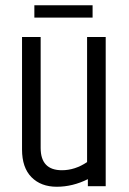

<svg xmlns="http://www.w3.org/2000/svg" viewBox="-20 -710 492 732"><path d="M111 -690H333V-643H111ZM216 -61Q266 -61 312 -92V-569H383V0H315V-27Q257 2 196.5 2Q136 2 100 -34.5Q64 -71 64 -140V-569H135V-146Q135 -61 216 -61Z"/></svg>

Font: Khand
Style: Regular
Weight: 400
Designer: Devanagari: Sanchit Sawaria, Jyotish Sonowal; Latin: Satya Rajpurohit
Foundry: Indian Type Foundry
Version: Version 1.100;PS 1.0;hotconv 1.0.78;makeotf.lib2.5.61930; tt